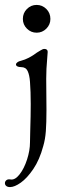

<svg xmlns="http://www.w3.org/2000/svg" viewBox="-43 -579 245 781"><path d="M50 -502Q50 -526 66.5 -542.5Q83 -559 106 -559Q129 -559 145.5 -542.5Q162 -526 162 -502Q162 -479 145.5 -462.5Q129 -446 106 -446Q83 -446 66.5 -462.5Q50 -479 50 -502ZM-23 166Q-23 159 -17 154Q-11 149 0 151Q18 154 36.5 130.5Q55 107 67 70Q79 33 79 0Q79 -27 80 -47Q82 -109 82 -156Q82 -207 79 -246Q77 -274 69.5 -290Q62 -306 43 -306Q33 -306 27.5 -309Q22 -312 22 -317Q22 -321 27.5 -325.5Q33 -330 43 -332Q74 -340 107 -365Q111 -367 121 -373.5Q131 -380 137 -380Q151 -380 151 -368L149 -341Q145 -299 145 -259L146 -131Q146 -79 143.5 -45.5Q141 -12 133 15Q118 71 92.5 108.5Q67 146 41.5 164Q16 182 -2 182Q-12 182 -17.5 177.5Q-23 173 -23 166Z"/></svg>

Font: Hina Mincho
Style: Regular
Weight: 400
Designer: satsuyako
Foundry: satsuyako
Version: Version 1.100